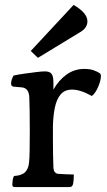

<svg xmlns="http://www.w3.org/2000/svg" viewBox="-20 -840 435 780"><path d="M40 -80Q30 -80 30 -90Q30 -97 31.5 -108Q33 -119 37 -125Q69 -127 82.5 -141Q96 -155 98 -180Q100 -197 100.5 -234.5Q101 -272 101 -311Q101 -350 100.5 -387Q100 -424 99 -446Q97 -482 69 -485L35 -488Q25 -489 25 -501Q25 -515 35 -533Q52 -537 77 -540.5Q102 -544 126 -547Q150 -550 162 -550Q182 -550 189.5 -540Q197 -530 197 -505Q197 -492 197 -476Q219 -515 251 -537.5Q283 -560 322 -560Q345 -560 359 -555Q373 -550 383 -544Q390 -540 390 -532Q390 -513 378.5 -486.5Q367 -460 353 -450Q307 -476 273 -476Q243 -476 226.5 -456.5Q210 -437 203 -403.5Q196 -370 195 -328Q195 -315 195 -301.5Q195 -288 195 -275Q195 -245 195.5 -214.5Q196 -184 197 -159Q198 -146 203 -140.5Q208 -135 214 -134Q230 -133 248.5 -132Q267 -131 280 -131Q280 -121 279 -108Q278 -95 276 -90Q273 -80 262 -80ZM305 -709 134 -605 105 -633 279 -820Q338 -786 335 -750Q333 -725 305 -709Z"/></svg>

Font: Gowun Batang
Style: Bold
Weight: 700
Designer: Yanghee Ryu
Foundry: Yanghee Ryu
Version: Version 2.000